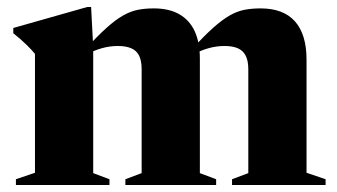

<svg xmlns="http://www.w3.org/2000/svg" viewBox="-20 -529 964 549"><path d="M246.5 -395V-34L293 -16.5V0H25.5V-16.5L80 -35V-375Q71 -386 55.8 -401Q40.5 -416 18 -434V-449L229.5 -509H240.5ZM551.5 -361V-34L598 -16.5V0H338.5V-16.5L385 -34V-331Q385 -355 377.8 -369.8Q370.5 -384.5 355.2 -391Q340 -397.5 317 -397.5Q294 -397.5 271.5 -391.2Q249 -385 228.5 -373.5L222.5 -386.5Q258.5 -426 284.8 -449.5Q311 -473 332.5 -485Q354 -497 374.5 -501Q395 -505 420 -505Q463.5 -505 492.8 -488.2Q522 -471.5 536.8 -439.5Q551.5 -407.5 551.5 -361ZM856.5 -358.5V-35L911 -16.5V0H643.5V-16.5L690 -34V-331Q690 -355 682.5 -369.8Q675 -384.5 660 -391Q645 -397.5 622 -397.5Q599 -397.5 576.5 -391.2Q554 -385 533.5 -373.5L527.5 -386.5Q563 -426 589.5 -449.5Q616 -473 637.2 -485Q658.5 -497 679.2 -501Q700 -505 725 -505Q790.5 -505 823.5 -467.8Q856.5 -430.5 856.5 -358.5Z"/></svg>

Font: Newsreader 60pt
Style: Bold
Weight: 700
Designer: Hugues Gentile
Foundry: Production Type
Version: Version 1.003